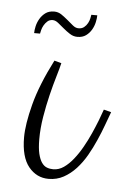

<svg xmlns="http://www.w3.org/2000/svg" viewBox="-40 -509 326 489"><g transform="rotate(5 123.0 -264.0)"><path d="M102.1 -50.8Q71.3 -50.8 51 -75.7Q30.8 -100.6 30.8 -150.9Q30.8 -184.1 44.2 -235.6Q57.6 -287.1 90.8 -352.1L108.9 -347.2Q106 -334.5 99.4 -312.5Q92.8 -290.5 86.2 -263.4Q79.6 -236.3 74.7 -206.8Q69.8 -177.2 69.8 -149.9Q69.8 -127 73.2 -112.5Q76.7 -98.1 82.3 -90.1Q87.9 -82 95.5 -79.1Q103 -76.2 111.8 -76.2Q126 -76.2 138.7 -85Q151.4 -93.8 162.8 -108.2Q174.3 -122.6 184.3 -140.4Q194.3 -158.2 202.4 -176.3Q210.4 -194.3 216.8 -210.7Q223.1 -227.1 227.1 -238.8L246.1 -233.9Q240.7 -219.2 233.6 -200Q226.6 -180.7 217.5 -160.2Q208.5 -139.6 197.3 -120.1Q186 -100.6 171.9 -85.2Q157.7 -69.8 140.4 -60.3Q123 -50.8 102.1 -50.8ZM144.5 -439.5Q153.3 -439.5 158.9 -444.1Q164.6 -448.7 168 -455.1Q171.4 -461.4 172.6 -467.5Q173.8 -473.6 174.3 -476.6H189.5Q189.5 -469.2 187.3 -459Q185.1 -448.7 179.7 -439.5Q174.3 -430.2 165.5 -423.8Q156.7 -417.5 143.6 -417.5Q133.3 -417.5 124.3 -423.3Q115.2 -429.2 107.2 -436Q99.1 -442.9 91.8 -448.7Q84.5 -454.6 77.6 -454.6Q69.3 -454.6 64 -449.7Q58.6 -444.8 55.2 -438.7Q51.8 -432.6 50.3 -426.5Q48.8 -420.4 48.3 -417.5H33.2Q33.2 -424.8 35.4 -434.8Q37.6 -444.8 43 -454.1Q48.3 -463.4 57.1 -470Q65.9 -476.6 79.6 -476.6Q89.8 -476.6 98.4 -470.7Q106.9 -464.8 115 -458Q123 -451.2 130.1 -445.3Q137.2 -439.5 144.5 -439.5Z"/></g></svg>

Font: Clicker Script
Style: Regular
Weight: 400
Designer: Astigmatic (AOETI)
Foundry: Astigmatic (AOETI)
Version: Version 1.000